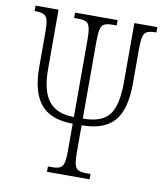

<svg xmlns="http://www.w3.org/2000/svg" viewBox="-81 -781 729 848"><g transform="rotate(10 283.5 -357.0)"><path d="M187 0V-24H204Q228 -24 240.5 -30Q253 -36 257.5 -54Q262 -72 262 -109V-229Q164 -229 118.5 -283Q73 -337 73 -449V-605Q73 -642 68.5 -660Q64 -678 50.5 -684Q37 -690 10 -690V-714H113V-448Q113 -350 149 -304.5Q185 -259 262 -259V-604Q262 -641 257.5 -659.5Q253 -678 241 -684Q229 -690 205 -690H187V-714H378V-690H359Q336 -690 323.5 -684Q311 -678 306.5 -659.5Q302 -641 302 -604V-259Q387 -259 420 -302Q453 -345 453 -448V-714H556V-690Q529 -690 515.5 -684Q502 -678 497.5 -660Q493 -642 493 -605V-449Q493 -333 447.5 -281Q402 -229 302 -229V-109Q302 -72 306.5 -54Q311 -36 323.5 -30Q336 -24 360 -24H378V0Z"/></g></svg>

Font: Noto Serif ExtraCondensed ExtraLight
Style: Regular
Weight: 200
Width: 2
Designer: Monotype Design Team
Foundry: Monotype Imaging Inc.
Version: Version 2.015